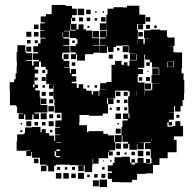

<svg xmlns="http://www.w3.org/2000/svg" viewBox="-20 -729 782 773"><path d="M719 -407H722V-355H721V-326H715V-302H707V-280H685V-302H681V-276H660V-275H680V-247H660V-238H673V-224H659V-237H654V-219H675V-222H686V-241H706V-222H717V-180H680V-166H691V-116H655V-92H622V-65H596V-31H568V-29H532V-5H512V5H460V4H431V-9H414V-33H431V-39H414V-63H434V-73H441V-96H469V-98H503V-74H509V-67H524V-73H534V-93H558V-73H568V-71H590V-92H587V-121H586V-129H564V-153H586V-156H562V-155H537V-154H559V-128H533V-150H531V-126H501V-150H496V-131H476V-151H495V-158H473V-184H470V-157H443V-124H420V-119H434V-103H418V-117H415V-92H377V-70H355V-90H353V-64H351V-36H321V-63H288V-64H259V-66H205V-62H198V-39H174V-62H167V-66H141V-93H138V-94H109V-117H106V-101H86V-121H102V-123H85V-122H47V-160H49V-188H75V-192H81V-216H109V-218H143V-197H148V-209H164V-193H178V-183H198V-162H202V-185H222V-187H202V-215H222V-218H203V-244H228V-272H227V-275H200V-304H199V-330H195V-372H197V-386H195V-372H177V-390H191V-391H166V-431H171V-449H164V-460H145V-481H137V-460H120V-449H134V-433H120V-417H119V-388H113V-377H119V-388H133V-374H122V-365H140V-338H143V-306H171V-276H119V-272H137V-250H115V-268H110V-247H82V-268H77V-250H55V-272H73V-274H49V-300H45V-305H20V-364H19V-398H37V-410H43V-434H47V-460H48V-482H47V-520H50V-547H82V-520H85V-515H110V-487H85V-484H109V-465H115V-482H136V-488H113V-514H133V-519H114V-543H133V-554H143V-574H163V-577H142V-605H160V-607H142V-635H160V-639H144V-663H165V-672H188V-709H244V-705H270V-694H289V-668H270V-658H283V-644H269V-657H266V-633H288V-611H296V-631H316V-611H326V-606H351V-577H352V-575H380V-547H356V-545H380V-517H356V-511H327V-510H322V-485H290V-510H286V-491H266V-511H285V-518H263V-544H285V-552H292V-571H286V-576H261V-605H238V-603H258V-579H235V-574H259V-548H235V-545H260V-517H233V-514H230V-491H236V-484H259V-458H237V-456H261V-434H266V-451H286V-431H269V-422H287V-400H269V-394H289V-375H297V-390H315V-372H327V-364H349V-349H355V-362H377V-342H380V-367H408V-368H383V-394H408V-399H429V-468H443V-484H469V-468H479V-478H493V-464H501V-486H531V-511H529V-488H503V-514H526V-515H500V-543H498V-546H472V-545H447V-540H437V-520H415V-540H411V-516H381V-546H405V-548H383V-574H405V-578H383V-604H409V-582H411V-633H410V-607H382V-635H408V-669H413V-694H437V-700H475V-699H491V-706H541V-670H565V-632H532V-610H535V-572H534V-551H535V-572H557V-553H563V-574H583V-575H560V-607H587V-610H625V-607H652V-581H656V-578H683V-544H660V-543H678V-519H684V-518H713V-454H711V-434H719ZM293 -694H319V-668H293ZM327 -690H345V-672H327ZM363 -684H369V-678H363ZM393 -684H399V-678H393ZM387 -660H405V-642H387ZM567 -660H585V-642H567ZM314 -659V-643H298V-659ZM329 -658H343V-644H329ZM361 -656H371V-646H361ZM262 -631V-606H286V-609H264V-631ZM536 -631H556V-611H536ZM117 -630H135V-612H117ZM584 -629V-613H568V-629ZM601 -626H611V-616H601ZM340 -625V-617H332V-625ZM353 -604H379V-578H353ZM86 -601H106V-581H86ZM117 -600H135V-582H117ZM555 -600V-582H537V-600ZM234 -599H232V-580H234ZM103 -568V-554H89V-568ZM132 -567V-555H120V-567ZM271 -556V-566H281V-556ZM498 -519H474V-543H498ZM86 -541H106V-521H86ZM451 -526V-536H461V-526ZM236 -511H256V-491H236ZM418 -509H434V-493H418ZM478 -509H494V-493H478ZM564 -509H561V-456H536V-451H556V-431H536V-421H534V-401H536V-397H562V-365H561V-345H562V-365H589V-368H593V-394H619V-395H590V-427H619V-428H621V-454H619V-457H592V-478H583V-489H564ZM679 -459V-483H657V-482H677V-460H655V-480H653V-459ZM283 -478V-464H269V-478ZM583 -464H569V-478H583ZM619 -428H593V-454H619ZM150 -435V-447H162V-435ZM574 -443H578V-439H574ZM164 -403H148V-419H164ZM568 -419H584V-403H568ZM553 -404H539V-418H553ZM132 -417V-405H120V-417ZM564 -393H588V-369H564ZM161 -386V-376H151V-386ZM371 -386V-376H361V-386ZM340 -385V-377H332V-385ZM469 -185V-218H473V-244H494V-250H475V-272H497V-253H501V-272H497V-301H496V-341H502V-361H496V-364H444V-333H411V-310H415V-272H394V-263H338V-266H300V-237H299V-225H330V-197H336V-201H396V-190H415V-184H439V-158H442V-185ZM531 -345V-361H530V-345ZM447 -360H465V-342H447ZM164 -343H148V-359H164ZM178 -359H194V-343H178ZM478 -359H494V-343H478ZM167 -310H145V-332H167ZM415 -332H437V-310H415ZM194 -313H178V-329H194ZM493 -314H479V-328H493ZM450 -315V-327H462V-315ZM197 -280H175V-302H197ZM463 -284H449V-298H463ZM492 -285H480V-297H492ZM430 -287H422V-295H430ZM144 -273H168V-249H144ZM467 -250H445V-272H467ZM178 -253V-269H194V-253ZM209 -254V-268H223V-254ZM702 -267V-255H690V-267ZM86 -221V-241H106V-221ZM176 -241H196V-221H176ZM119 -224V-238H133V-224ZM163 -238V-224H149V-238ZM63 -228V-234H69V-228ZM453 -228V-234H459V-228ZM466 -191H446V-211H466ZM191 -206V-196H181V-206ZM70 -197H62V-205H70ZM592 -161V-172H591V-161ZM207 -155H227V-157H207ZM445 -152H467V-130H445ZM221 -127H207V-121H221ZM535 -100V-122H557V-100ZM200 -120V-100H205V-96H221V-101H206V-120ZM568 -119H584V-103H568ZM463 -118V-104H449V-118ZM509 -118H523V-104H509ZM482 -107V-115H490V-107ZM135 -72H117V-90H135ZM568 -89H584V-73H568ZM509 -88H523V-74H509ZM423 -78V-84H429V-78ZM394 -79V-83H398V-79ZM167 -40H145V-62H167ZM295 -40V-62H317V-40ZM210 -45V-57H222V-45ZM270 -45V-57H282V-45ZM241 -46V-56H251V-46ZM401 -46H391V-56H401ZM318 -9H294V-33H318ZM227 -10H205V-32H227ZM257 -10H235V-32H257ZM285 -12H267V-30H285ZM404 -13H388V-29H404ZM359 -14V-28H373V-14ZM341 -16H331V-26H341ZM411 24H381V-6H411ZM378 21H354V-3H378Z"/></svg>

Font: Rubik-Storm
Style: Regular
Weight: 400
Designer: NaN (generative design), Hubert & Fischer (Rubik source font outlines)
Foundry: NaN, Hubert & Fischer
Version: Version 1.000